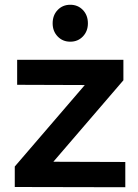

<svg xmlns="http://www.w3.org/2000/svg" viewBox="-20 -785 581 806"><path d="M52 -534H498V-448L204 -106L506 -105V1L42 0V-86L336 -428L52 -429ZM349 -687Q349 -654 328 -632Q307 -610 275 -610Q243 -610 222 -632Q201 -654 201 -687Q201 -721 222 -743Q243 -765 275 -765Q307 -765 328 -743Q349 -721 349 -687Z"/></svg>

Font: Montserrat Medium
Style: Regular
Weight: 500
Designer: Julieta Ulanovsky
Foundry: Julieta Ulanovsky
Version: Version 6.001